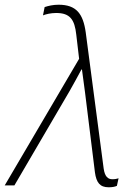

<svg xmlns="http://www.w3.org/2000/svg" viewBox="-69 -785 580 813"><path d="M391 8C406 8 417 6 426 2L433 -30C427 -28 418 -26 407 -26C389 -26 375 -36 370 -71L294 -648C283 -727 254 -765 179 -765C155 -765 135 -760 120 -755L113 -720C126 -725 146 -730 169 -730C227 -730 247 -703 254 -638L266 -536L-49 0H-8L226 -400C242 -429 261 -462 276 -491H278C282 -463 286 -429 291 -394L333 -55C339 -12 354 8 391 8Z"/></svg>

Font: Noto Sans ExtraLight
Style: Italic
Weight: 200
Italic angle: -12°
Designer: Monotype Design Team
Foundry: Monotype Imaging Inc.
Version: Version 2.013